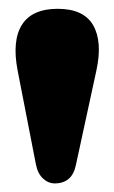

<svg xmlns="http://www.w3.org/2000/svg" viewBox="-20 -807 260 436"><path d="M104.5 -390.5Q89.5 -390.5 77.5 -401.8Q65.5 -413 61.5 -434L20 -647Q7 -715 30 -751Q53 -787 111 -787Q170 -787 191.5 -749.8Q213 -712.5 199 -647.5L152.5 -433Q148 -411 135.8 -400.8Q123.5 -390.5 104.5 -390.5Z"/></svg>

Font: Fraunces Black
Style: Regular
Weight: 900
Version: Version 1.000;[b76b70a41]